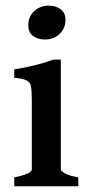

<svg xmlns="http://www.w3.org/2000/svg" viewBox="-20 -652 317 672"><path d="M209 -582.5Q209 -552.2 188.5 -533Q168 -513.7 137.2 -513.7Q112.8 -513.7 95.9 -525.9Q79.1 -538.1 79.1 -563.5Q79.1 -594.2 100.1 -613.3Q121.1 -632.3 150.9 -632.3Q174.3 -632.3 191.7 -620.1Q209 -607.9 209 -582.5ZM29.8 0V-31.2Q91.3 -43.5 91.3 -59.1V-301.3Q91.3 -333 88.6 -348.6Q85.9 -364.3 73 -370.6Q60.1 -377 29.8 -379.9V-409.2Q66.9 -415 101.8 -423.6Q136.7 -432.1 166.5 -443.4H192.9V-59.1Q192.9 -53.7 206.8 -45.4Q220.7 -37.1 253.9 -31.2V0Z"/></svg>

Font: Namdhinggo SemiBold
Style: Regular
Weight: 600
Designer: Victor Gaultney
Foundry: SIL International
Version: Version 3.001